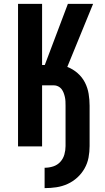

<svg xmlns="http://www.w3.org/2000/svg" viewBox="-20 -755 540 990"><path d="M210 215V110Q233 110 254.5 103Q276 96 291 79.5Q306 63 312 41.5Q318 20 318 -2V-210Q318 -221 317.5 -232.5Q317 -244 314.5 -255Q312 -266 308 -276.5Q304 -287 297 -296Q290 -305 279.5 -310Q269 -315 258 -315H197V0H73V-735H197V-420H211L330 -735H460L327 -410Q356 -399 380 -378Q404 -357 418 -329.5Q432 -302 437 -271.5Q442 -241 442 -210V-2Q442 28 436.5 57.5Q431 87 416 113.5Q401 140 378.5 160.5Q356 181 328.5 193.5Q301 206 271 210.5Q241 215 210 215Z"/></svg>

Font: Iosevka Curly Extrabold
Style: Regular
Weight: 800
Monospace: yes
Designer: Belleve Invis
Foundry: Belleve Invis
Version: Version 22.1.2; ttfautohint (v1.8.4)